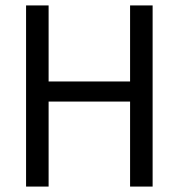

<svg xmlns="http://www.w3.org/2000/svg" viewBox="-20 -687 657 707"><path d="M459 -313H159V0H76V-667H159V-387H459V-667H542V0H459Z"/></svg>

Font: Epunda Sans
Style: Regular
Weight: 400
Designer: Simon Atzbach
Foundry: typofactur
Version: Version 2.204; ttfautohint (v1.8.4.7-5d5b)